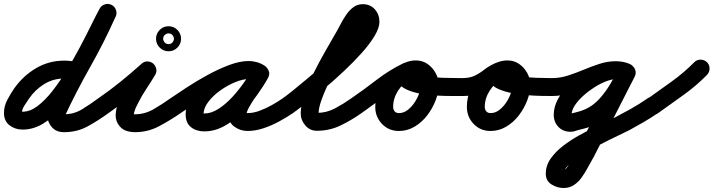

<svg xmlns="http://www.w3.org/2000/svg" viewBox="-57 -609 3590 966"><path d="M341 -294Q359 -290 368 -273.5Q377 -257 372 -239Q368 -221 351.5 -212Q335 -203 317 -208Q291 -214 267 -214Q211 -214 165.5 -186Q120 -158 89 -113Q80 -100 66.5 -79Q53 -58 53 -41Q53 -43 50 -46Q47 -50 50 -48.5Q53 -47 57 -47Q94 -47 132 -75.5Q170 -104 207 -151.5Q244 -199 279 -256Q314 -313 345 -371.5Q376 -430 401 -481Q426 -532 444 -565Q444 -565 444 -565Q444 -565 444 -565Q453 -582 471 -587Q489 -592 505 -584Q522 -575 527 -557Q532 -539 524 -523Q501 -480 472 -422Q443 -364 409 -300.5Q375 -237 335.5 -176Q296 -115 252 -65.5Q208 -16 159 13.5Q110 43 57 43Q19 43 -9 21.5Q-37 0 -37 -41Q-37 -75 -20 -107Q-3 -139 15 -165Q60 -228 124.5 -266Q189 -304 267 -304Q303 -304 341 -294Q341 -294 341 -294Q341 -294 341 -294ZM443 -562Q451 -579 468.5 -586Q486 -593 502 -585Q519 -577 526 -559.5Q533 -542 525 -526Q467 -396 396.5 -271.5Q326 -147 266 -18Q265 -17 268 -27Q270 -38 270 -37Q270 -27 271 -28Q272 -29 267 -32Q266 -33 264 -33.5Q262 -34 265 -34Q315 -34 356.5 -59.5Q398 -85 437 -114Q452 -124 470.5 -121Q489 -118 500 -103Q510 -88 507 -69.5Q504 -51 489 -40Q438 -3 384.5 26.5Q331 56 265 56Q224 56 202 28.5Q180 1 180 -37Q180 -38 182 -47Q184 -55 184 -56Q245 -185 315 -309Q385 -433 443 -562Q443 -562 443 -562Q443 -562 443 -562Z M489 -40Q473 -29 455 -32.5Q437 -36 426 -51Q415 -67 418.5 -85Q422 -103 437 -114Q494 -153 549 -197.5Q604 -242 655 -288Q669 -301 685.5 -300Q702 -299 714 -289Q725 -279 729 -263.5Q733 -248 723 -231Q702 -196 679 -161.5Q656 -127 637 -89Q631 -78 626 -66.5Q621 -55 618 -43Q617 -40 616.5 -34Q616 -28 616 -28Q614 -27 609.5 -30.5Q605 -34 622 -34Q672 -34 716.5 -60Q761 -86 800 -114Q800 -114 800 -114Q800 -114 800 -114Q815 -125 833.5 -121.5Q852 -118 863 -103Q874 -88 870.5 -69.5Q867 -51 852 -40Q800 -4 743.5 26Q687 56 622 56Q600 56 579.5 49.5Q559 43 545 26Q525 3 525 -28Q525 -59 538.5 -93.5Q552 -128 572 -162Q592 -196 612.5 -226.5Q633 -257 647 -279Q657 -295 674 -293Q691 -291 705 -279Q719 -268 724 -251Q729 -234 715 -222Q662 -174 605 -127.5Q548 -81 489 -40Q489 -40 489 -40Q489 -40 489 -40ZM787 -441Q783 -440 779 -438Q765 -431 764 -416Q764 -415 764 -414Q764 -414 764 -413Q764 -412 764 -410Q765 -406 767 -402Q774 -388 789 -387Q790 -387 791 -387Q792 -387 793 -387Q808 -388 815 -402Q817 -406 818 -410Q818 -412 818 -413Q818 -414 818 -414Q818 -414 818 -415Q818 -416 818 -418Q817 -422 815 -426Q808 -440 793 -441Q792 -441 791 -441Q791 -441 790 -441Q789 -441 787 -441ZM728 -414Q728 -440 746.5 -458.5Q765 -477 791 -477Q817 -477 835.5 -458.5Q854 -440 854 -414Q854 -388 835.5 -369.5Q817 -351 791 -351Q765 -351 746.5 -369.5Q728 -388 728 -414Z M789 -51Q778 -67 781.5 -85Q785 -103 800 -114Q835 -138 884 -170Q933 -202 988 -232Q1043 -262 1096.5 -282Q1150 -302 1194 -302Q1215 -302 1236 -296Q1257 -290 1275 -278Q1293 -265 1294.5 -247.5Q1296 -230 1287 -217Q1278 -203 1261.5 -197Q1245 -191 1226 -202Q1217 -207 1210.5 -209Q1204 -211 1192 -211Q1164 -211 1126 -195.5Q1088 -180 1051.5 -154Q1015 -128 991 -96.5Q967 -65 967 -34Q967 -29 963 -34Q959 -39 963 -38Q966 -38 971 -38Q1006 -38 1042.5 -61.5Q1079 -85 1112 -121Q1145 -157 1171 -194.5Q1197 -232 1213 -260Q1223 -279 1241 -282.5Q1259 -286 1274 -277Q1288 -269 1295 -252.5Q1302 -236 1291 -216Q1283 -200 1265 -175Q1247 -150 1228.5 -122Q1210 -94 1196.5 -70Q1183 -46 1183 -32Q1183 -30 1182.5 -33.5Q1182 -37 1181 -39Q1177 -44 1180 -42Q1183 -40 1189 -40Q1218 -40 1250 -52Q1282 -64 1312 -81Q1342 -98 1365 -114Q1380 -125 1398.5 -121.5Q1417 -118 1428 -103Q1439 -88 1435.5 -69.5Q1432 -51 1417 -40Q1386 -19 1347.5 2Q1309 23 1268 36.5Q1227 50 1189 50Q1153 50 1123 29Q1093 8 1093 -32Q1093 -61 1106 -90.5Q1119 -120 1139 -149Q1159 -178 1179 -206Q1199 -234 1213 -260Q1223 -279 1241 -282.5Q1259 -286 1274 -277Q1288 -269 1295 -252.5Q1302 -236 1291 -216Q1269 -176 1235.5 -129.5Q1202 -83 1160 -41.5Q1118 0 1070 26Q1022 52 971 52Q930 52 903.5 30.5Q877 9 877 -34Q877 -75 897.5 -113.5Q918 -152 951.5 -186Q985 -220 1026.5 -246Q1068 -272 1111 -286.5Q1154 -301 1192 -301Q1235 -301 1272 -280Q1290 -269 1291.5 -251.5Q1293 -234 1283 -219Q1274 -204 1257 -198Q1240 -192 1223 -204Q1217 -209 1209 -210.5Q1201 -212 1194 -212Q1168 -212 1132.5 -199Q1097 -186 1057 -165.5Q1017 -145 977.5 -121.5Q938 -98 905 -76Q872 -54 852 -40Q836 -29 818 -32.5Q800 -36 789 -51Z M1417 -40Q1402 -29 1383.5 -32.5Q1365 -36 1354 -51Q1343 -66 1346.5 -84.5Q1350 -103 1365 -114Q1381 -125 1416 -153Q1451 -181 1496 -219Q1541 -257 1587.5 -299Q1634 -341 1673.5 -380.5Q1713 -420 1737.5 -451.5Q1762 -483 1762 -499Q1762 -505 1762 -503.5Q1762 -502 1764 -500Q1767 -498 1768 -498Q1769 -498 1770 -498Q1775 -499 1768.5 -492.5Q1762 -486 1760 -483Q1746 -461 1733.5 -438.5Q1721 -416 1708 -393Q1694 -370 1673.5 -335Q1653 -300 1631 -259.5Q1609 -219 1590 -178Q1571 -137 1558.5 -100.5Q1546 -64 1546 -39Q1546 -37 1544.5 -38.5Q1543 -40 1540 -41Q1539 -41 1537 -41Q1586 -41 1629 -64Q1672 -87 1710 -114Q1710 -114 1710 -114Q1710 -114 1710 -114Q1725 -125 1743.5 -121.5Q1762 -118 1773 -103Q1784 -88 1780.5 -69.5Q1777 -51 1762 -40Q1711 -4 1656 22.5Q1601 49 1537 49Q1502 49 1479 22Q1456 -5 1456 -39Q1456 -80 1475 -133.5Q1494 -187 1522 -243.5Q1550 -300 1579.5 -351Q1609 -402 1630 -439Q1642 -459 1655 -484.5Q1668 -510 1684 -533.5Q1700 -557 1720.5 -572.5Q1741 -588 1768 -588Q1806 -588 1829 -562Q1852 -536 1852 -499Q1852 -469 1827.5 -428Q1803 -387 1762 -341.5Q1721 -296 1672 -250Q1623 -204 1573.5 -162.5Q1524 -121 1482.5 -89Q1441 -57 1417 -40Q1417 -40 1417 -40Q1417 -40 1417 -40Z M1699 -51Q1688 -67 1691.5 -85Q1695 -103 1710 -114Q1774 -158 1837.5 -207Q1901 -256 1971 -290Q1971 -290 1971 -290Q1971 -290 1971 -290Q1987 -298 2005 -292Q2023 -286 2031 -269Q2039 -252 2033 -234.5Q2027 -217 2010 -209Q1944 -177 1883 -129.5Q1822 -82 1762 -40Q1746 -29 1728 -32.5Q1710 -36 1699 -51ZM1971 -290Q1988 -298 2005.5 -291.5Q2023 -285 2031 -268Q2039 -251 2032.5 -233.5Q2026 -216 2009 -209Q1970 -191 1945.5 -152.5Q1921 -114 1921 -71Q1921 -58 1928.5 -49Q1936 -40 1950 -40Q1973 -40 1992.5 -54.5Q2012 -69 2027.5 -91.5Q2043 -114 2051.5 -138.5Q2060 -163 2060 -183Q2060 -192 2053 -203.5Q2046 -215 2035 -215Q2032 -215 2026 -213.5Q2020 -212 2023 -215Q2025 -216 2027 -221Q2029 -226 2028 -223Q2028 -223 2028 -223Q2028 -223 2028 -223Q2029 -225 2029 -226Q2029 -234 2025 -241Q2024 -241 2024 -241Q2036 -235 2049 -231.5Q2062 -228 2076 -226Q2123 -219 2171.5 -217.5Q2220 -216 2267 -216Q2267 -216 2267 -216Q2267 -216 2267 -216Q2286 -216 2299 -203Q2312 -190 2312 -171Q2312 -152 2299 -139Q2286 -126 2267 -126Q2250 -126 2216.5 -126Q2183 -126 2142.5 -128Q2102 -130 2061.5 -137Q2021 -144 1990 -158Q1959 -172 1945 -195Q1931 -218 1944 -253Q1944 -253 1944 -253Q1944 -253 1944 -253Q1954 -282 1980.5 -293.5Q2007 -305 2035 -305Q2068 -305 2093.5 -287.5Q2119 -270 2134.5 -242Q2150 -214 2150 -183Q2150 -144 2134.5 -103.5Q2119 -63 2092 -28Q2065 7 2028.5 28.5Q1992 50 1950 50Q1899 50 1865 14.5Q1831 -21 1831 -71Q1831 -117 1848.5 -160Q1866 -203 1898 -237Q1930 -271 1971 -290Q1971 -290 1971 -290Q1971 -290 1971 -290Z M2267 -126Q2248 -126 2235 -139Q2222 -152 2222 -171Q2222 -190 2235 -203Q2248 -216 2267 -216Q2306 -216 2331 -228Q2356 -240 2378 -257.5Q2400 -275 2432 -290Q2432 -290 2432 -290Q2432 -290 2432 -290Q2448 -298 2466 -292Q2484 -286 2492 -269Q2500 -252 2494 -234.5Q2488 -217 2471 -209Q2441 -194 2421 -179.5Q2401 -165 2382 -153Q2363 -141 2337 -133.5Q2311 -126 2267 -126Q2267 -126 2267 -126Q2267 -126 2267 -126ZM2432 -290Q2449 -298 2466.5 -291.5Q2484 -285 2492 -268Q2500 -251 2493.5 -233.5Q2487 -216 2470 -209Q2431 -191 2406.5 -152.5Q2382 -114 2382 -71Q2382 -58 2389.5 -49Q2397 -40 2411 -40Q2434 -40 2453.5 -54.5Q2473 -69 2488.5 -91.5Q2504 -114 2512.5 -138.5Q2521 -163 2521 -183Q2521 -192 2514 -203.5Q2507 -215 2496 -215Q2493 -215 2487 -213.5Q2481 -212 2484 -215Q2486 -216 2488 -221Q2490 -226 2489 -223Q2489 -223 2489 -223Q2489 -223 2489 -223Q2490 -224 2490 -225.5Q2490 -227 2490 -229Q2490 -235 2488.5 -237Q2487 -239 2485 -244Q2485 -244 2486 -243Q2491 -240 2496.5 -238Q2502 -236 2508 -235Q2522 -231 2536 -228.5Q2550 -226 2565 -224Q2603 -219 2641.5 -217.5Q2680 -216 2718 -216Q2718 -216 2718 -216Q2718 -216 2718 -216Q2737 -216 2750 -203Q2763 -190 2763 -171Q2763 -152 2750 -139Q2737 -126 2718 -126Q2701 -126 2668.5 -126.5Q2636 -127 2596.5 -130Q2557 -133 2518.5 -140.5Q2480 -148 2450 -161.5Q2420 -175 2406.5 -197.5Q2393 -220 2405 -253Q2405 -253 2405 -253Q2405 -253 2405 -253Q2415 -282 2441.5 -293.5Q2468 -305 2496 -305Q2529 -305 2554.5 -287.5Q2580 -270 2595.5 -242Q2611 -214 2611 -183Q2611 -144 2595.5 -103.5Q2580 -63 2553 -28Q2526 7 2489.5 28.5Q2453 50 2411 50Q2360 50 2326 14.5Q2292 -21 2292 -71Q2292 -117 2309.5 -160Q2327 -203 2359 -237Q2391 -271 2432 -290Q2432 -290 2432 -290Q2432 -290 2432 -290Z M2718 -126Q2699 -126 2686 -139Q2673 -152 2673 -171Q2673 -190 2686 -203Q2699 -216 2718 -216Q2761 -216 2801 -229Q2841 -242 2880.5 -258.5Q2920 -275 2960 -288Q3000 -301 3042 -301Q3059 -301 3077.5 -297.5Q3096 -294 3112 -287Q3129 -279 3135.5 -261.5Q3142 -244 3134 -227Q3126 -210 3108.5 -203.5Q3091 -197 3074 -205Q3068 -208 3059 -209.5Q3050 -211 3042 -211Q3009 -211 2975 -198Q2941 -185 2911 -173Q2864 -154 2816.5 -140Q2769 -126 2718 -126Q2718 -126 2718 -126Q2718 -126 2718 -126ZM3134 -228Q3127 -211 3109.5 -204Q3092 -197 3075 -205Q3061 -211 3042 -211Q3022 -211 2993 -200Q2964 -189 2934 -170Q2904 -151 2878 -127.5Q2852 -104 2835.5 -79.5Q2819 -55 2819 -32Q2819 -27 2816 -31.5Q2813 -36 2814 -36Q2815 -36 2808 -35Q2802 -34 2802 -34Q2823 -40 2845 -45Q2867 -50 2887 -59Q2927 -77 2958 -111Q2989 -145 3013 -185.5Q3037 -226 3056 -263Q3056 -263 3056 -263Q3056 -263 3056 -263Q3064 -280 3081.5 -286Q3099 -292 3116 -283Q3133 -275 3139 -257.5Q3145 -240 3136 -223Q3113 -175 3083 -127Q3053 -79 3014 -39.5Q2975 0 2924 23Q2901 34 2876 39.5Q2851 45 2827 53Q2826 53 2821 53Q2815 54 2814 54Q2776 54 2752.5 29.5Q2729 5 2729 -32Q2729 -71 2750 -110Q2771 -149 2805 -183.5Q2839 -218 2880.5 -244.5Q2922 -271 2964 -286Q3006 -301 3042 -301Q3079 -301 3111 -287Q3128 -280 3135 -262.5Q3142 -245 3134 -228ZM3116 -283Q3133 -275 3139 -257Q3145 -239 3136 -223Q3084 -121 3032 -19Q2980 83 2928 185Q2928 185 2927 187Q2926 188 2926 188Q2913 210 2899.5 235.5Q2886 261 2869.5 284Q2853 307 2830.5 322Q2808 337 2778 337Q2747 337 2718 319Q2689 301 2689 265Q2689 224 2713.5 189Q2738 154 2776.5 124.5Q2815 95 2859.5 70.5Q2904 46 2946.5 26Q2989 6 3020 -9Q3066 -33 3112 -58.5Q3158 -84 3201 -114Q3201 -114 3201 -114Q3201 -114 3201 -114Q3216 -125 3234.5 -121.5Q3253 -118 3264 -103Q3275 -88 3271.5 -69.5Q3268 -51 3253 -40Q3218 -16 3182 5Q3146 26 3109 46Q3090 56 3050.5 74.5Q3011 93 2965 117Q2919 141 2876.5 167Q2834 193 2806.5 218.5Q2779 244 2779 265Q2779 266 2778.5 261.5Q2778 257 2776 253Q2771 243 2769 245Q2767 247 2778 247Q2786 247 2795.5 234Q2805 221 2815.5 203Q2826 185 2835 167.5Q2844 150 2850 142Q2850 142 2849 143Q2848 145 2848 145Q2900 43 2952 -59Q3004 -161 3056 -263Q3064 -280 3082 -286Q3100 -292 3116 -283Z M3190 -50Q3180 -65 3183 -83.5Q3186 -102 3201 -112Q3261 -155 3322.5 -199Q3384 -243 3436 -296Q3436 -296 3436 -296Q3436 -296 3436 -296Q3449 -309 3467.5 -309Q3486 -309 3500 -296Q3513 -283 3513 -264.5Q3513 -246 3500 -232Q3446 -177 3381 -130.5Q3316 -84 3253 -39Q3238 -28 3219.5 -31Q3201 -34 3190 -50Z"/></svg>

Font: FRB American Cursive Black
Style: Bold Italic
Weight: 900
Italic angle: -25°
Version: Version 2.0;Modular Font Editor K font №1